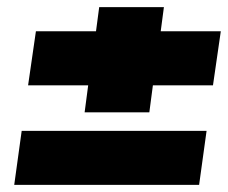

<svg xmlns="http://www.w3.org/2000/svg" viewBox="-20 -520 641 540"><path d="M20 0 41 -152H561L540 0ZM601 -432 579 -280H410L400 -204H218L228 -280H59L81 -432H250L259 -500H441L432 -432Z"/></svg>

Font: Fivo Sans Modern ExtBlk
Style: Regular
Weight: 900
Designer: Alexander Slobzheninov
Foundry: Alexander Slobzheninov
Version: 1.0